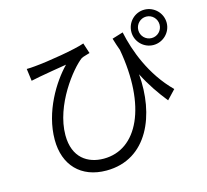

<svg xmlns="http://www.w3.org/2000/svg" viewBox="-120 -954 1241 1151"><g transform="rotate(-15 500.0 -378.5)"><path d="M642 -696C650 -669 658 -644 667 -620C732 -256 615 -15 406 -15C307 -15 219 -70 219 -210C219 -397 371 -586 434 -632C447 -639 473 -644 486 -649L465 -714C408 -693 232 -664 150 -657C132 -655 112 -654 98 -654L108 -578C128 -582 146 -586 162 -589C202 -597 280 -609 332 -618C251 -535 150 -374 150 -200C150 -43 245 58 403 58C659 58 762 -195 740 -449C778 -374 821 -312 868 -253L921 -309C794 -435 735 -598 710 -717ZM870 -639C833 -639 804 -669 804 -705C804 -742 834 -772 870 -772C907 -772 936 -742 936 -705C936 -669 907 -639 870 -639ZM870 -815C810 -815 761 -766 761 -705C761 -645 810 -596 870 -596C930 -596 980 -645 980 -705C980 -766 930 -815 870 -815Z"/></g></svg>

Font: Genne Gothic Normal
Style: Regular
Weight: 350
Designer: Ryoko NISHIZUKA (kana & ideographs); Paul D. Hunt (Latin, Greek & Cyrillic); Wenlong ZHANG (bopomofo); Sandoll Communica
Foundry: Adobe Systems Incorporated
Version: Version 1.004;PS 1.004;hotconv 16.6.51;makeotf.lib2.5.65220